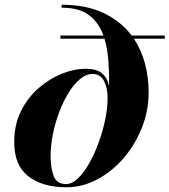

<svg xmlns="http://www.w3.org/2000/svg" viewBox="-20 -780 715 810"><path d="M235 -630H416.5Q397 -684.5 355.5 -716Q314 -747.5 240 -747.5V-760Q343.5 -760 417 -725Q490.5 -690 535.5 -630H675V-616.5H545Q576 -570 591.5 -512.2Q607 -454.5 607 -390Q607 -311.5 578 -239.5Q549 -167.5 500 -111.2Q451 -55 389 -22.5Q327 10 261 10Q159 10 99.5 -36.2Q40 -82.5 40 -180Q40 -255 69.2 -312.8Q98.5 -370.5 144.8 -410Q191 -449.5 243 -469.8Q295 -490 340.5 -490Q385.5 -490 408.5 -472.2Q431.5 -454.5 440 -418.5Q441 -475 437 -525.2Q433 -575.5 421 -616.5H235ZM193.5 -123Q193.5 -71 206.5 -37.2Q219.5 -3.5 259 -3.5Q284 -3.5 309 -27.5Q334 -51.5 356.5 -91.2Q379 -131 396.5 -179.2Q414 -227.5 424 -276.5Q434 -325.5 434 -367Q434 -408.5 418.8 -438.2Q403.5 -468 371 -468Q343 -468 316.8 -445.8Q290.5 -423.5 268 -386.5Q245.5 -349.5 228.8 -304.2Q212 -259 202.8 -211.8Q193.5 -164.5 193.5 -123Z"/></svg>

Font: Bodoni* 16pt
Style: Bold Italic
Weight: 700
Italic angle: -13°
Version: Version 2.3